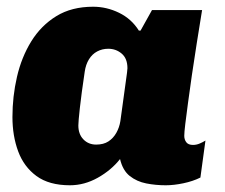

<svg xmlns="http://www.w3.org/2000/svg" viewBox="-20 -541 668 571"><path d="M188 10Q126 10 88.5 -17.5Q51 -45 34 -91Q17 -137 17 -193Q17 -254 30.5 -312.5Q44 -371 73 -418Q102 -465 147.5 -493Q193 -521 257 -521Q297 -521 334 -503Q371 -485 393 -450H398L432 -511H581Q573 -461 565 -411.5Q557 -362 550.5 -316.5Q544 -271 539 -234Q534 -197 531 -172Q528 -147 528 -137Q528 -126 534 -118Q540 -110 554 -110Q564 -110 573.5 -114Q583 -118 591 -123L576 -13Q554 -2 525.5 4Q497 10 473 10Q443 10 415 4.5Q387 -1 366 -17.5Q345 -34 337 -68Q311 -35 271 -12.5Q231 10 188 10ZM266 -111Q288 -111 302.5 -120.5Q317 -130 326 -146Q335 -162 338 -181Q349 -263 354 -297.5Q359 -332 359 -338Q359 -367 342 -381.5Q325 -396 302 -396Q284 -396 269 -388Q254 -380 244.5 -364.5Q235 -349 232 -328Q222 -261 217.5 -220Q213 -179 213 -168Q213 -142 228 -126.5Q243 -111 266 -111Z"/></svg>

Font: Chivo Medium Black
Style: Italic
Weight: 900
Italic angle: -8.05°
Version: Version 2.002